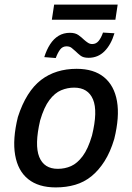

<svg xmlns="http://www.w3.org/2000/svg" viewBox="-20 -808 576 837"><path d="M223 9Q148 9 103 -27Q58 -63 46 -132Q34 -201 58 -298Q76 -354 101.5 -394.5Q127 -435 159 -459.5Q191 -484 230 -496Q269 -508 314 -508Q389 -508 433.5 -471.5Q478 -435 490 -367Q502 -299 478 -202Q461 -145 435.5 -105Q410 -65 378.5 -39.5Q347 -14 308 -2.5Q269 9 223 9ZM232 -72Q263 -72 290 -84Q317 -96 340.5 -127.5Q364 -159 381 -217Q407 -323 385.5 -374.5Q364 -426 303 -426Q274 -426 246.5 -414.5Q219 -403 195.5 -372Q172 -341 155 -283Q130 -176 151 -124Q172 -72 232 -72ZM206 -722 216 -788H493L483 -722ZM223 -555 173 -559Q183 -591 198.5 -615Q214 -639 235.5 -652Q257 -665 285 -665Q308 -665 322 -655Q336 -645 346 -635Q355 -627 363.5 -621.5Q372 -616 382 -616Q399 -616 410 -629.5Q421 -643 429 -666L479 -663Q464 -613 435.5 -584.5Q407 -556 366 -556Q343 -556 331 -565.5Q319 -575 310 -584Q301 -592 292.5 -599Q284 -606 270 -606Q253 -606 242.5 -592.5Q232 -579 223 -555Z"/></svg>

Font: Nunito Sans 7pt Condensed SemiBold
Style: Italic
Weight: 600
Width: 3
Italic angle: -9°
Designer: Vernon Adams
Foundry: Vernon Adams
Version: Version 3.101;gftools[0.9.27]